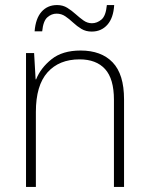

<svg xmlns="http://www.w3.org/2000/svg" viewBox="-20 -740 589 760"><path d="M299 -540Q381 -540 426 -493Q471 -446 471 -347V0H431V-345Q431 -428 396 -466.5Q361 -505 295 -505Q214 -505 168 -453.5Q122 -402 122 -297V0H83V-530H115L121 -426H123Q141 -471 184 -505.5Q227 -540 299 -540ZM432 -720Q429 -669 405 -642Q381 -615 343 -615Q320 -615 302.5 -625.5Q285 -636 269.5 -650.5Q254 -665 238.5 -675.5Q223 -686 204 -686Q184 -686 167.5 -671.5Q151 -657 147 -616H117Q121 -667 144.5 -693.5Q168 -720 206 -720Q229 -720 246.5 -709Q264 -698 279.5 -684Q295 -670 310.5 -659Q326 -648 344 -648Q364 -648 381.5 -662.5Q399 -677 403 -720Z"/></svg>

Font: Noto Sans Disp ExtLt
Style: Regular
Weight: 200
Designer: Monotype Design Team
Foundry: Monotype Imaging Inc.
Version: Version 2.000;GOOG;noto-source:20170915:90ef993387c0